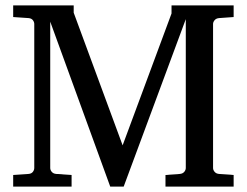

<svg xmlns="http://www.w3.org/2000/svg" viewBox="-20 -691 916 711"><path d="M592.8 0V-43L646 -46.9Q656.7 -47.9 662.4 -54.7Q668 -61.5 668 -68.8V-620.1L438 0H388.2L166 -610.8V-68.8Q166 -61.5 171.6 -54.7Q177.2 -47.9 188 -46.9L245.1 -43V0H28.8V-43L85.9 -46.9Q96.7 -47.9 101.8 -54.7Q106.9 -61.5 106.9 -68.8V-602.1Q106.9 -609.4 101.8 -616.2Q96.7 -623 85.9 -624L28.8 -627.9V-670.9H252.9V-644L434.1 -152.8L615.2 -641.1V-670.9H845.2V-627.9L791 -624Q780.3 -623 774.7 -616.2Q769 -609.4 769 -602.1V-68.8Q769 -61.5 774.7 -54.7Q780.3 -47.9 791 -46.9L845.2 -43V0Z"/></svg>

Font: BabelStone Ogham Pictish
Style: Regular
Weight: 400
Designer: Andrew West
Foundry: BabelStone
Version: Version 1.02 March 14, 2022